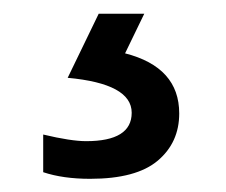

<svg xmlns="http://www.w3.org/2000/svg" viewBox="-20 -34 335 284"><path d="M43.9 165Q85 174.8 107.4 174.8Q174.8 174.8 174.8 132.8Q174.8 89.8 80.1 81.1L126 -13.7H193.4L165 44.9Q245.1 65.4 245.1 133.8Q245.1 176.8 213.4 203.6Q181.6 230.5 113.3 230.5Q73.2 230.5 43.9 220.7Z"/></svg>

Font: Batunionen A1
Style: Regular
Weight: 400
Designer: HanYang I&C Co.,Ltd.
Foundry: HanYang I&C Co.,Ltd.
Version: Version 2.50; ttfautohint (v1.6)